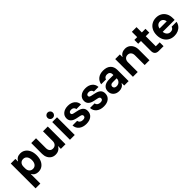

<svg xmlns="http://www.w3.org/2000/svg" viewBox="303 -2166 3832 3832"><g transform="rotate(-45 2219.0 -250.5)"><path d="M62.5 200V-500H193.3V-428.3H196.7Q240 -510 338.3 -510Q400.8 -510 447.5 -477.1Q494.2 -444.2 520 -385.8Q545.8 -327.5 545.8 -250Q545.8 -172.5 520 -113.8Q494.2 -55 447.5 -22.5Q400.8 10 338.3 10Q241.7 10 200.8 -68.3H197.5V200ZM301.7 -110Q352.5 -110 381.7 -147.9Q410.8 -185.8 410.8 -250Q410.8 -314.2 381.7 -352.1Q352.5 -390 301.7 -390Q253.3 -390 225.4 -358.3Q197.5 -326.7 197.5 -272.5V-227.5Q197.5 -173.3 225.4 -141.7Q253.3 -110 301.7 -110Z M822.5 9.2Q768.3 9.2 727.5 -16.7Q686.7 -42.5 663.8 -88.8Q640.8 -135 640.8 -195.8V-500H775.8V-222.5Q775.8 -171.7 800.4 -142.9Q825 -114.2 870 -114.2Q916.7 -114.2 944.6 -144.6Q972.5 -175 972.5 -226.7V-500H1107.5V0H976.7V-77.5H973.3Q952.5 -35.8 913.8 -13.3Q875 9.2 822.5 9.2Z M1233.3 0V-500H1368.3V0ZM1300.8 -549.2Q1269.2 -549.2 1247.1 -571.2Q1225 -593.3 1225 -625Q1225 -656.7 1247.1 -678.8Q1269.2 -700.8 1300.8 -700.8Q1332.5 -700.8 1354.6 -678.8Q1376.7 -656.7 1376.7 -625Q1376.7 -593.3 1354.6 -571.2Q1332.5 -549.2 1300.8 -549.2Z M1692.5 10Q1595.8 10 1535.8 -37.5Q1475.8 -85 1471.7 -165.8H1601.7Q1607.5 -131.7 1632.5 -113.3Q1657.5 -95 1698.3 -95Q1730.8 -95 1748.8 -107.5Q1766.7 -120 1766.7 -145Q1766.7 -180 1719.2 -190.8L1624.2 -210.8Q1485 -241.7 1485 -350Q1485 -422.5 1539.6 -466.2Q1594.2 -510 1682.5 -510Q1771.7 -510 1827.9 -464.6Q1884.2 -419.2 1888.3 -342.5H1758.3Q1752.5 -375 1730.8 -392.1Q1709.2 -409.2 1675 -409.2Q1645.8 -409.2 1628.3 -397.5Q1610.8 -385.8 1610.8 -363.3Q1610.8 -346.7 1622.1 -336.7Q1633.3 -326.7 1654.2 -321.7L1752.5 -300Q1822.5 -285 1857.9 -250.4Q1893.3 -215.8 1893.3 -155.8Q1893.3 -79.2 1839.2 -34.6Q1785 10 1692.5 10Z M2185.8 10Q2089.2 10 2029.2 -37.5Q1969.2 -85 1965 -165.8H2095Q2100.8 -131.7 2125.8 -113.3Q2150.8 -95 2191.7 -95Q2224.2 -95 2242.1 -107.5Q2260 -120 2260 -145Q2260 -180 2212.5 -190.8L2117.5 -210.8Q1978.3 -241.7 1978.3 -350Q1978.3 -422.5 2032.9 -466.2Q2087.5 -510 2175.8 -510Q2265 -510 2321.2 -464.6Q2377.5 -419.2 2381.7 -342.5H2251.7Q2245.8 -375 2224.2 -392.1Q2202.5 -409.2 2168.3 -409.2Q2139.2 -409.2 2121.7 -397.5Q2104.2 -385.8 2104.2 -363.3Q2104.2 -346.7 2115.4 -336.7Q2126.7 -326.7 2147.5 -321.7L2245.8 -300Q2315.8 -285 2351.2 -250.4Q2386.7 -215.8 2386.7 -155.8Q2386.7 -79.2 2332.5 -34.6Q2278.3 10 2185.8 10Z M2620 9.2Q2543.3 9.2 2496.7 -33.8Q2450 -76.7 2450 -146.7Q2450 -220 2500 -260Q2550 -300 2640 -300H2760V-320Q2760 -358.3 2737.9 -379.6Q2715.8 -400.8 2676.7 -400.8Q2644.2 -400.8 2622.1 -385.8Q2600 -370.8 2593.3 -342.5H2456.7Q2471.7 -422.5 2529.2 -466.2Q2586.7 -510 2676.7 -510Q2777.5 -510 2833.3 -458.8Q2889.2 -407.5 2889.2 -314.2V0H2764.2V-70H2760.8Q2740 -30.8 2704.2 -10.8Q2668.3 9.2 2620 9.2ZM2649.2 -95.8Q2680.8 -95.8 2705.8 -109.6Q2730.8 -123.3 2745.4 -147.1Q2760 -170.8 2760 -201.7V-208.3H2646.7Q2614.2 -208.3 2596.7 -193.3Q2579.2 -178.3 2579.2 -153.3Q2579.2 -126.7 2597.9 -111.2Q2616.7 -95.8 2649.2 -95.8Z M3010.8 0V-500H3141.7V-425.8H3145Q3166.7 -466.7 3205 -487.9Q3243.3 -509.2 3293.3 -509.2Q3348.3 -509.2 3389.6 -482.5Q3430.8 -455.8 3454.2 -408.3Q3477.5 -360.8 3477.5 -299.2V0H3342.5V-273.3Q3342.5 -325.8 3316.2 -355.8Q3290 -385.8 3244.2 -385.8Q3199.2 -385.8 3172.5 -355.8Q3145.8 -325.8 3145.8 -273.3V0Z M3739.2 0Q3686.7 0 3657.9 -27.1Q3629.2 -54.2 3629.2 -110V-391.7H3551.7V-500H3630.8V-650H3762.5V-500H3865V-391.7H3764.2V-108.3H3875V0Z M4176.7 10Q4105 10 4050 -22.1Q3995 -54.2 3963.8 -112.9Q3932.5 -171.7 3932.5 -251.7Q3932.5 -330.8 3962.9 -388.8Q3993.3 -446.7 4047.5 -478.3Q4101.7 -510 4171.7 -510Q4237.5 -510 4289.6 -480.8Q4341.7 -451.7 4372.1 -396.2Q4402.5 -340.8 4402.5 -260.8V-214.2H4065Q4071.7 -159.2 4101.7 -129.6Q4131.7 -100 4175.8 -100Q4210.8 -100 4233.3 -116.2Q4255.8 -132.5 4264.2 -160.8H4402.5Q4392.5 -107.5 4360.8 -69.2Q4329.2 -30.8 4281.7 -10.4Q4234.2 10 4176.7 10ZM4067.5 -305.8H4270.8Q4264.2 -352.5 4237.5 -376.7Q4210.8 -400.8 4172.5 -400.8Q4133.3 -400.8 4105.4 -376.7Q4077.5 -352.5 4067.5 -305.8Z"/></g></svg>

Font: Funnel Sans
Style: Bold
Weight: 700
Designer: NORD ID, Kristian Moeller
Foundry: Dicotype
Version: Version 1.000